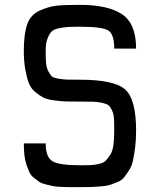

<svg xmlns="http://www.w3.org/2000/svg" viewBox="-20 -770 658 790"><path d="M309 0Q281 0 268 0Q255 0 231.5 -1Q208 -2 197 -4.5Q186 -7 167.5 -11.5Q149 -16 140.5 -22.5Q132 -29 119.5 -38.5Q107 -48 101 -61.5Q95 -75 89 -92Q83 -109 80.5 -131Q78 -153 78 -180H168Q168 -123 196 -106.5Q224 -90 309 -90Q338 -90 351.5 -90.5Q365 -91 385 -95Q405 -99 414 -108Q423 -117 433 -132Q443 -147 446.5 -172Q450 -197 450 -232Q450 -263 449 -281.5Q448 -300 441.5 -314.5Q435 -329 428 -335.5Q421 -342 401.5 -346.5Q382 -351 364 -351.5Q346 -352 309 -352Q270 -352 251.5 -352.5Q233 -353 203 -357Q173 -361 158.5 -368.5Q144 -376 125.5 -391Q107 -406 98.5 -428.5Q90 -451 84 -484.5Q78 -518 78 -562Q78 -630 92 -670Q106 -710 143.5 -726.5Q181 -743 211.5 -746.5Q242 -750 309 -750Q424 -750 482 -711.5Q540 -673 540 -570H450Q450 -630 425 -645Q400 -660 309 -660Q275 -660 259 -659Q243 -658 221.5 -653.5Q200 -649 191 -639Q182 -629 175 -610Q168 -591 168 -562Q168 -531 169.5 -511.5Q171 -492 178.5 -477.5Q186 -463 192.5 -456.5Q199 -450 219.5 -446.5Q240 -443 255.5 -442.5Q271 -442 309 -442Q450 -442 495 -402Q540 -362 540 -232Q540 -194 536 -163Q532 -132 527 -109Q522 -86 510.5 -68.5Q499 -51 490 -39.5Q481 -28 462.5 -20.5Q444 -13 431.5 -9Q419 -5 394 -3Q369 -1 354.5 -0.5Q340 0 309 0Z"/></svg>

Font: Hermit
Style: Regular
Weight: 400
Designer: Pablo Caro
Version: Version 2.000;PS 002.000;hotconv 1.0.88;makeotf.lib2.5.64775